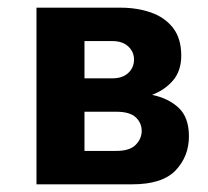

<svg xmlns="http://www.w3.org/2000/svg" viewBox="-20 -480 542 500"><path d="M75 -460H294Q337 -460 373 -447.5Q409 -435 430.5 -407.5Q452 -380 452 -335Q452 -296 431 -271Q410 -246 376 -233Q419 -224 445.5 -199Q472 -174 472 -125Q472 -73 437.5 -36.5Q403 0 324 0H75ZM273 -373H200V-276H273Q299 -276 314 -290Q329 -304 329 -325Q329 -345 314 -359Q299 -373 273 -373ZM283 -189H200V-87H283Q318 -87 333.5 -103Q349 -119 349 -139Q349 -160 333.5 -174.5Q318 -189 283 -189Z"/></svg>

Font: Von Semi
Style: Regular
Weight: 600
Version: Version 4.000; ttfautohint (v1.8.4.7-5d5b)